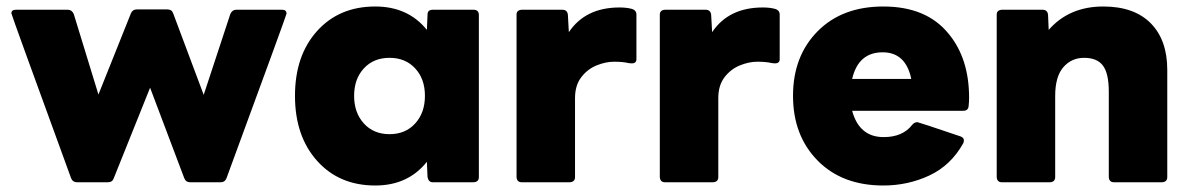

<svg xmlns="http://www.w3.org/2000/svg" viewBox="-20 -561 3667 591"><path d="M660 0H565Q552 0 547 -13L442 -291L330 -12Q326 0 312 0H217Q204 0 199 -12Q15 -516 15 -520Q15 -531 29 -531H189Q201 -531 207 -518L283 -270L383 -520Q388 -532 401 -532H495Q509 -532 513 -520L607 -269L689 -518Q695 -531 707 -531H848Q862 -531 862 -519Q862 -515 677 -12Q672 0 660 0Z M1135 10Q1024 10 956 -66Q888 -142 888 -266Q888 -390 956 -465.5Q1024 -541 1135 -541Q1236 -541 1294 -469L1296 -516Q1296 -531 1312 -531H1438Q1453 -531 1454 -516V-16Q1454 -1 1438 0H1312Q1299 0 1296 -16L1294 -63Q1236 10 1135 10ZM1179 -148Q1228 -148 1258 -181Q1288 -214 1288 -266Q1288 -318 1258 -350.5Q1228 -383 1179 -383Q1130 -383 1100 -350.5Q1070 -318 1070 -266Q1070 -214 1100 -181Q1130 -148 1179 -148Z M1734 0H1586Q1571 0 1570 -16V-516Q1570 -530 1586 -531H1711Q1726 -531 1728 -516L1731 -462Q1782 -538 1887 -538Q1908 -538 1923.5 -534Q1939 -530 1939 -516V-379Q1939 -366 1925 -366Q1919 -366 1914 -367Q1897 -371 1870 -371Q1844 -371 1816 -359.5Q1788 -348 1769 -323Q1750 -298 1750 -259V-16Q1750 -1 1734 0Z M2175 0H2027Q2012 0 2011 -16V-516Q2011 -530 2027 -531H2152Q2167 -531 2169 -516L2172 -462Q2223 -538 2328 -538Q2349 -538 2364.5 -534Q2380 -530 2380 -516V-379Q2380 -366 2366 -366Q2360 -366 2355 -367Q2338 -371 2311 -371Q2285 -371 2257 -359.5Q2229 -348 2210 -323Q2191 -298 2191 -259V-16Q2191 -1 2175 0Z M2699 10Q2572 10 2496.5 -67Q2421 -144 2421 -266Q2421 -388 2496.5 -464.5Q2572 -541 2699 -541Q2832 -541 2900 -457Q2963 -381 2963 -260Q2963 -248 2961.5 -234Q2960 -220 2945 -220H2603Q2625 -139 2700 -139Q2759 -139 2788 -177Q2795 -185 2804 -185Q2807 -185 2937 -141Q2947 -137 2947 -129Q2947 -125 2945 -120Q2907 -52 2841 -21Q2775 10 2699 10ZM2785 -318Q2768 -400 2697 -400Q2622 -400 2603 -318Z M3557 0H3409Q3394 0 3393 -16V-279Q3393 -335 3375 -359Q3357 -383 3317 -383Q3278 -383 3253 -354Q3228 -325 3228 -266V-16Q3228 -1 3212 0H3064Q3049 0 3048 -16V-516Q3048 -530 3064 -531H3189Q3204 -531 3206 -516L3208 -469Q3271 -541 3376 -541Q3471 -541 3522 -489.5Q3573 -438 3573 -346V-16Q3573 -1 3557 0Z"/></svg>

Font: YamahaIndonesia935. App XBold
Style: Regular
Weight: 800
Designer: Dalton Maag Ltd
Foundry: Dalton Maag Ltd
Version: Version 1.002; January 01, 2024; Regular/Italic